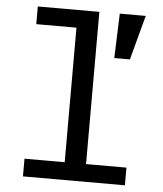

<svg xmlns="http://www.w3.org/2000/svg" viewBox="-53 -786 706 833"><g transform="rotate(5 300.0 -370.0)"><path d="M548 -740 496 -546H428L435 -740ZM78 0V-77H253V-663H78V-740H346V-77H522V0Z"/></g></svg>

Font: IBM Plex Mono Text
Style: Regular
Weight: 450
Designer: Mike Abbink, Paul van der Laan, Pieter van Rosmalen
Foundry: Bold Monday
Version: Version 2.000